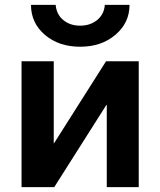

<svg xmlns="http://www.w3.org/2000/svg" viewBox="-20 -773 662 793"><path d="M202 -520V-181H203L418 -520H553V0H421V-339H419L204 0H69V-520ZM108 -753H210Q213 -714 241 -690.5Q269 -667 311 -667Q353 -667 381.5 -690.5Q410 -714 413 -753H515Q515 -679 457 -629.5Q399 -580 311 -580Q223 -580 165.5 -629Q108 -678 108 -753Z"/></svg>

Font: Mplus 1p Bold
Style: Bold
Weight: 700
Version: Version 1.061